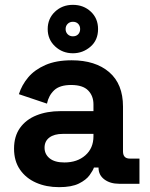

<svg xmlns="http://www.w3.org/2000/svg" viewBox="-20 -759 618 793"><path d="M224 14Q171 14 129 -4.5Q87 -23 62.5 -58.5Q38 -94 38 -145Q38 -196 62.5 -230.5Q87 -265 130.5 -282.5Q174 -300 230 -300H366V-328Q366 -363 344 -385.5Q322 -408 274 -408Q227 -408 204 -386.5Q181 -365 174 -331L58 -370Q70 -408 96.5 -439.5Q123 -471 167.5 -490.5Q212 -510 276 -510Q374 -510 431 -461Q488 -412 488 -319V-134Q488 -104 516 -104H556V0H472Q435 0 411 -18Q387 -36 387 -66V-67H368Q364 -55 350 -35.5Q336 -16 306 -1Q276 14 224 14ZM246 -88Q299 -88 332.5 -117.5Q366 -147 366 -196V-206H239Q204 -206 184 -191Q164 -176 164 -149Q164 -122 185 -105Q206 -88 246 -88ZM281 -539Q238 -539 207.5 -567.5Q177 -596 177 -639Q177 -682 207 -710.5Q237 -739 281 -739Q325 -739 355 -711Q385 -683 385 -639Q385 -593 353.5 -566Q322 -539 281 -539ZM281 -609Q295 -609 303 -617.5Q311 -626 311 -639Q311 -652 303 -660.5Q295 -669 281 -669Q268 -669 259.5 -660.5Q251 -652 251 -639Q251 -626 259.5 -617.5Q268 -609 281 -609Z"/></svg>

Font: Space Grotesk
Style: Bold
Weight: 700
Designer: Florian Karsten
Foundry: Florian Karsten
Version: Version 2.000